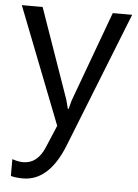

<svg xmlns="http://www.w3.org/2000/svg" viewBox="-53 -541 590 818"><g transform="rotate(5 242.0 -132.5)"><path d="M479 -500 249 80Q187 235 76 235Q45 235 24 229V157Q49 166 71 166Q132 166 162 94L202 -1L7 -500H96L231 -115L241 -77H244L254 -114L396 -500Z"/></g></svg>

Font: A_ThatdaokhamC
Style: Regular
Weight: 400
Designer: Rangsiwut Chaisin
Foundry: Rangsiwut Chaisin
Version: Version 1.000